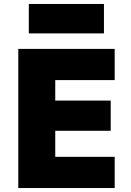

<svg xmlns="http://www.w3.org/2000/svg" viewBox="-20 -946 659 966"><path d="M125 -778V-926H503V-778ZM72 -700H557V-543H258V-440H537V-288H258V-157H557V0H72Z"/></svg>

Font: Jost* Heavy
Style: Regular
Weight: 800
Version: Version 3.7